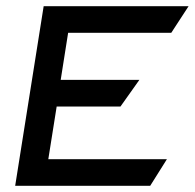

<svg xmlns="http://www.w3.org/2000/svg" viewBox="-20 -600 629 620"><path d="M29 0H465L519 -86H136L163 -256H369L430 -342H176L200 -494H533L589 -580H121Z"/></svg>

Font: Charger Sport
Style: BdExtObl
Weight: 700
Designer: Jasper
Foundry: Cannot Into Space Fonts
Version: Version 1.1